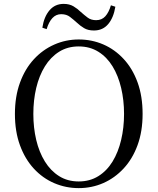

<svg xmlns="http://www.w3.org/2000/svg" viewBox="-20 -947 807 983"><path d="M196.8 -805.2Q205.4 -861.4 233.5 -894.3Q261.6 -927.1 305.8 -927.1Q335.2 -927.1 356 -914.8Q376.8 -902.4 393.2 -886.2Q411.4 -869.9 428.9 -856.8Q446.3 -843.7 472.1 -843.7Q501.1 -843.7 519.1 -863.5Q537.1 -883.4 547.9 -919.9L570.6 -912.5Q561.4 -856.1 533.8 -823.5Q506.2 -790.9 460.9 -790.9Q430.6 -790.9 410.6 -802.9Q390.6 -814.9 374.4 -830.3Q356.4 -846.6 338.3 -860.5Q320.3 -874.4 293.4 -874.4Q266.8 -874.4 248.3 -854.5Q229.8 -834.5 218.8 -797.8ZM383 16.1Q316.9 16.1 257.7 -9.3Q198.4 -34.7 153.2 -83.8Q107.9 -132.9 82.2 -203.3Q56.4 -273.6 56.4 -363.7Q56.4 -452.8 82.2 -523.6Q107.9 -594.3 153.2 -643.4Q198.4 -692.5 257.7 -718.7Q316.9 -744.9 383 -744.9Q450 -744.9 508.8 -719.5Q567.6 -694.1 613.1 -645Q658.7 -595.9 684.4 -525.1Q710.1 -454.4 710.1 -363.7Q710.1 -274.6 684.4 -204.2Q658.7 -133.7 613.1 -84.6Q567.6 -35.5 508.8 -9.7Q450 16.1 383 16.1ZM383 -18Q440.1 -18 483.7 -45.3Q527.4 -72.6 556.4 -120.2Q585.4 -167.8 600.2 -230.4Q615.1 -293.1 615.1 -363.7Q615.1 -434.4 600.2 -496.9Q585.4 -559.5 556.4 -607.1Q527.4 -654.7 483.7 -682Q440.1 -709.3 383 -709.3Q325.9 -709.3 282.6 -682Q239.2 -654.7 209.8 -607.1Q180.4 -559.5 165.5 -496.9Q150.7 -434.4 150.7 -363.7Q150.7 -293.1 165.5 -230.4Q180.4 -167.8 209.8 -120.2Q239.2 -72.6 282.6 -45.3Q325.9 -18 383 -18Z"/></svg>

Font: Noto Serif HK
Style: Regular
Weight: 200
Designer: Ryoko NISHIZUKA 西塚涼子 (kana & ideographs); Frank Grießhammer (Latin, Greek & Cyrillic); Wenlong ZHANG 张文龙 (bopomofo); San
Foundry: Adobe
Version: Version 2.001;hotconv 1.1.0;makeotfexe 2.6.0